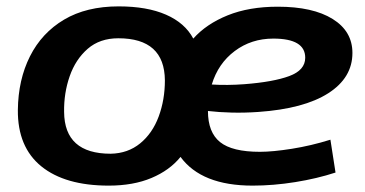

<svg xmlns="http://www.w3.org/2000/svg" viewBox="-20 -572 1145 602"><path d="M321 10Q184 10 109.5 -50.5Q35 -111 36 -227Q37 -322 74 -395.5Q111 -469 181 -510.5Q251 -552 352 -552Q441 -552 500.5 -526Q560 -500 586 -451Q627 -497 694 -524Q761 -551 851 -551Q961 -551 1023 -512.5Q1085 -474 1085 -406Q1085 -328 1009 -279.5Q933 -231 790 -221Q747 -218 706.5 -219Q666 -220 632 -224Q632 -157 670 -126.5Q708 -96 795 -96Q835 -96 895 -105.5Q955 -115 1016 -134L1032 -31Q974 -12 905.5 -1Q837 10 772 10Q612 10 546 -80Q512 -38 455 -14Q398 10 321 10ZM327 -90Q381 -91 419.5 -122.5Q458 -154 477.5 -206.5Q497 -259 497 -320Q496 -452 351 -452Q293 -452 255 -419Q217 -386 198.5 -333Q180 -280 181 -221Q182 -90 327 -90ZM837 -451Q768 -451 716 -412Q664 -373 644 -307Q693 -304 746 -308Q837 -315 887 -333.5Q937 -352 937 -391Q937 -451 837 -451Z"/></svg>

Font: Georama Extended SemiBold
Style: Italic
Weight: 600
Width: 7
Italic angle: -9°
Designer: Jean-Baptiste Levee
Foundry: Production Type
Version: Version 1.000